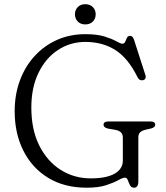

<svg xmlns="http://www.w3.org/2000/svg" viewBox="-20 -878 791 916"><path d="M640 -12.5Q640 17.5 619.5 17.5Q606 17.5 600 5.5Q594 -6.5 589.8 -18.5Q585.5 -30.5 576.5 -30.5Q566 -30.5 544.5 -18.5Q523 -6.5 486.5 5.5Q450 17.5 393.5 17.5Q287 17.5 210 -29.5Q133 -76.5 91.5 -159Q50 -241.5 50 -347.5Q50 -427 75 -494.2Q100 -561.5 145.5 -611Q191 -660.5 252.5 -687.8Q314 -715 387 -715Q443.5 -715 479.2 -703.8Q515 -692.5 535 -681Q555 -669.5 564 -669.5Q573.5 -669.5 577.2 -678.8Q581 -688 585.5 -697.5Q590 -707 600.5 -707Q613.5 -707 619.5 -688L674 -519Q677 -509.5 672.8 -502.5Q668.5 -495.5 659 -495Q644 -493.5 636 -510Q591 -601 530 -639.5Q469 -678 387.5 -678Q315 -678 256.5 -639.5Q198 -601 163.8 -530.8Q129.5 -460.5 129.5 -365Q129.5 -259.5 167.2 -184Q205 -108.5 269.2 -67.8Q333.5 -27 413 -27Q487.5 -27 526.8 -49.5Q566 -72 566 -111.5V-222.5Q566 -252 530.5 -258.5L495.5 -264.5Q474 -269.5 474 -282.5Q474 -298.5 496.5 -298.5H698Q720.5 -298.5 720.5 -282.5Q720.5 -270.5 700.5 -265L676 -259.5Q657.5 -255 648.8 -247Q640 -239 640 -222.5ZM387 -761.5Q364.5 -761.5 351 -775.2Q337.5 -789 337.5 -810Q337.5 -830.5 351 -844.2Q364.5 -858 387 -858Q409.5 -858 423 -844.2Q436.5 -830.5 436.5 -810Q436.5 -789 423 -775.2Q409.5 -761.5 387 -761.5Z"/></svg>

Font: Fraunces 9pt Soft Light
Style: Regular
Weight: 300
Version: Version 1.000;[0bf87f6ff]